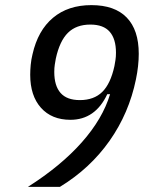

<svg xmlns="http://www.w3.org/2000/svg" viewBox="-20 -730 580 750"><path d="M255 -262Q182 -262 140 -309Q98 -356 98 -438Q98 -456 100 -477Q102 -498 107 -518Q128 -611 187 -660.5Q246 -710 337 -710Q428 -710 475 -661.5Q522 -613 522 -520Q522 -473 511 -420Q484 -288 408 -180Q332 -72 214 0H89Q218 -82 299.5 -174Q381 -266 410 -362H399Q352 -262 255 -262ZM292 -339Q347 -339 379.5 -371Q412 -403 427 -472Q429 -483 431 -495.5Q433 -508 433 -524Q433 -578 408.5 -606Q384 -634 333 -634Q278 -634 245.5 -602Q213 -570 198 -501Q196 -490 194 -477.5Q192 -465 192 -449Q192 -395 216.5 -367Q241 -339 292 -339Z"/></svg>

Font: IBM Plex Sans Cond Text
Style: Italic
Weight: 450
Width: 3
Italic angle: -11°
Designer: Mike Abbink, Paul van der Laan, Pieter van Rosmalen
Foundry: Bold Monday
Version: Version 1.3